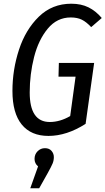

<svg xmlns="http://www.w3.org/2000/svg" viewBox="-20 -720 568 1034"><path d="M528 -623 471 -574Q445 -602 420.5 -614Q396 -626 361 -626Q287 -626 237 -565.5Q187 -505 163.5 -412.5Q140 -320 140 -222Q140 -63 248 -63Q303 -63 358 -95L387 -307H295L297 -381H487L441 -53Q339 12 241 12Q147 12 97 -49.5Q47 -111 47 -230Q47 -345 82.5 -453Q118 -561 189.5 -630.5Q261 -700 364 -700Q417 -700 456.5 -680.5Q496 -661 528 -623ZM270 126Q270 144 263.5 160Q257 176 237 212L191 294H143L185 176Q176 169 171 158.5Q166 148 166 136Q166 111 182.5 94.5Q199 78 222 78Q245 78 257.5 92.5Q270 107 270 126Z"/></svg>

Font: Fira Sans Extra Condensed
Style: Italic
Weight: 400
Width: 3
Italic angle: -8°
Designer: Carrois Corporate & Edenspiekermann AG
Foundry: Carrois Corporate GbR & Edenspiekermann AG
Version: Version 4.203